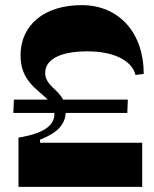

<svg xmlns="http://www.w3.org/2000/svg" viewBox="-20 -728 600 748"><path d="M52 -192V0H534V-172H136V-184C204 -210 233 -243 236 -288H476L478 -340H226C204 -382 156 -397 156 -444C156 -497 216 -528 320 -528C421 -528 493 -494 508 -436L540 -440C540 -599 445 -708 298 -708C153 -708 60 -631 60 -512C60 -412 127 -380 166 -340H34L32 -288H192V-284C192 -240 152 -208 52 -192Z"/></svg>

Font: Ribes
Style: Bold
Weight: 900
Designer: Luigi Gorlero
Foundry: Collletttivo
Version: Version 2.100;Glyphs 3.1.2 (3151)